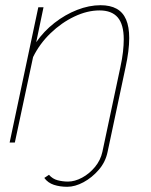

<svg xmlns="http://www.w3.org/2000/svg" viewBox="-20 -547 580 737"><path d="M238 170Q210 170 187 162.5Q164 155 150 136L168 124Q182 140 201.5 145Q221 150 241 150Q267 150 295 135Q323 120 344.5 94Q366 68 373 36L442 -289Q449 -321 452 -347.5Q455 -374 455 -396Q455 -453 432 -480Q409 -507 362 -507Q315 -507 265.5 -483.5Q216 -460 174 -419.5Q132 -379 107 -328L37 0H17L127 -519H147L119 -385Q148 -427 189 -459Q230 -491 276 -509Q322 -527 366 -527Q403 -527 427.5 -513.5Q452 -500 464 -472Q476 -444 476 -401Q476 -377 472.5 -349Q469 -321 462 -289L393 36Q385 75 359 105Q333 135 300.5 152.5Q268 170 238 170Z"/></svg>

Font: Raleway Thin
Style: Italic
Weight: 100
Italic angle: -12°
Designer: Matt McInerney, Pablo Impallari, Rodrigo Fuenzalida
Foundry: Matt McInerney, Pablo Impallari, Rodrigo Fuenzalida
Version: Version 4.026